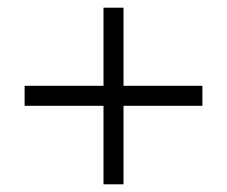

<svg xmlns="http://www.w3.org/2000/svg" viewBox="-20 -479 590 499"><path d="M44 -256H249V-459H301V-256H506V-204H301V0H249V-204H44Z"/></svg>

Font: LXGW Bright GB
Style: Regular
Weight: 400
Designer: Christian Thalmann (Catharsis Fonts)
Foundry: LXGW / Christian Thalmann (Catharsis Fonts) / Fontworks Inc.
Version: Version 5.510